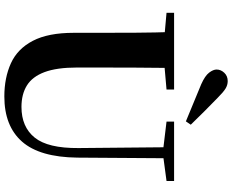

<svg xmlns="http://www.w3.org/2000/svg" viewBox="-110 -914 1044 863"><g transform="rotate(90 411.5 -483.0)"><path d="M541 -819 526 -797Q484 -814 442.5 -831.5Q401 -849 359 -866Q321 -883 307 -901.5Q293 -920 293 -935Q293 -954 307.5 -969.5Q322 -985 345 -985Q363 -985 379 -975Q395 -965 420 -940Q449 -912 479.5 -881.5Q510 -851 541 -819ZM414 19Q330 19 265 -10.5Q200 -40 164 -109Q128 -178 128 -293V-403Q128 -488 127.5 -573.5Q127 -659 124 -744H286Q285 -659 284.5 -574Q284 -489 284 -403V-308Q284 -217 304.5 -162Q325 -107 364.5 -82.5Q404 -58 461 -58Q551 -58 599 -117.5Q647 -177 646 -314L642 -744H692L689 -309Q687 -140 617 -60.5Q547 19 414 19ZM38 -710V-744H383V-710L223 -696H195ZM527 -710V-744H794V-710L682 -695H652Z"/></g></svg>

Font: Noto Serif JP ExtraLight ExtraBold
Style: Regular
Weight: 800
Version: Version 2.003-H1;hotconv 1.1.1;makeotfexe 2.6.0